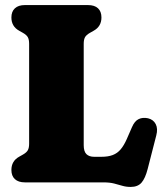

<svg xmlns="http://www.w3.org/2000/svg" viewBox="-20 -720 645 758"><path d="M349.5 -598.5 334.5 -590Q320.5 -582 315.5 -572.8Q310.5 -563.5 310.5 -547V-147Q310.5 -122 321.2 -111.5Q332 -101 351.5 -101H380.5Q407 -101 425.2 -108Q443.5 -115 456.5 -130.5Q469.5 -146 480.5 -171L501 -218Q511.5 -242.5 527.8 -250Q544 -257.5 564.5 -253Q585.5 -248 594.8 -230Q604 -212 597 -185.5L563 -53Q553.5 -16 538.8 1Q524 18 496 18Q478 18 463 13.5Q448 9 430.5 4.5Q413 0 388 0H78.5Q52.5 0 38.8 -12.8Q25 -25.5 25 -49Q25 -84.5 56 -101.5L71 -110Q85 -118 90 -127.2Q95 -136.5 95 -153V-547Q95 -563.5 90 -572.8Q85 -582 71 -590L56 -598.5Q25 -615.5 25 -651Q25 -674.5 38.8 -687.2Q52.5 -700 78.5 -700H327Q353.5 -700 367 -687.2Q380.5 -674.5 380.5 -651Q380.5 -615.5 349.5 -598.5Z"/></svg>

Font: Fraunces 144pt S100 Black
Style: Regular
Weight: 900
Version: Version 1.000